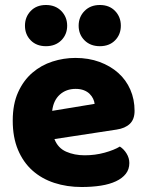

<svg xmlns="http://www.w3.org/2000/svg" viewBox="-20 -733 589 769"><path d="M198 -176Q212 -140 245 -125.5Q278 -111 319 -111Q361 -111 399 -121.5Q437 -132 460 -146Q476 -136 487 -118Q498 -100 498 -80Q498 -55 484 -37Q470 -19 444.5 -7Q419 5 384 10.5Q349 16 307 16Q248 16 197.5 -0.5Q147 -17 110 -50Q73 -83 52 -133Q31 -183 31 -250Q31 -316 52.5 -363.5Q74 -411 109.5 -441.5Q145 -472 190 -486.5Q235 -501 282 -501Q335 -501 378.5 -485Q422 -469 453.5 -441Q485 -413 502 -374Q519 -335 519 -289Q519 -255 500 -237Q481 -219 447 -214ZM283 -377Q245 -377 219.5 -354Q194 -331 189 -289L359 -317Q358 -327 353 -337.5Q348 -348 339 -357Q330 -366 316 -371.5Q302 -377 283 -377ZM249 -630Q249 -595 225.5 -571.5Q202 -548 164 -548Q126 -548 103 -571.5Q80 -595 80 -630Q80 -665 103 -689Q126 -713 164 -713Q202 -713 225.5 -689Q249 -665 249 -630ZM464 -630Q464 -595 441 -571.5Q418 -548 380 -548Q342 -548 318.5 -571.5Q295 -595 295 -630Q295 -665 318.5 -689Q342 -713 380 -713Q418 -713 441 -689Q464 -665 464 -630Z"/></svg>

Font: Baloo Thambi 2 ExtraBold
Style: Regular
Weight: 800
Designer: Aadarsh Rajan and Ek Type
Foundry: Ek Type
Version: Version 1.640;hotconv 1.0.111;makeotfexe 2.5.65597; ttfautoh